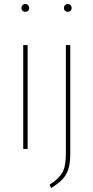

<svg xmlns="http://www.w3.org/2000/svg" viewBox="-20 -744 466 959"><path d="M118 -519V0H96V-519ZM126 -704Q126 -696 120.5 -690.5Q115 -685 107 -685Q98 -685 92.5 -690.5Q87 -696 87 -704Q87 -712 92.5 -718Q98 -724 107 -724Q115 -724 120.5 -718Q126 -712 126 -704ZM331 25Q331 72 321 102Q311 132 291 152.5Q271 173 236 195L227 179Q273 150 291 118.5Q309 87 309 24V-519H331ZM338 -704Q338 -696 332.5 -690.5Q327 -685 319 -685Q310 -685 304.5 -690.5Q299 -696 299 -704Q299 -712 304.5 -718Q310 -724 319 -724Q327 -724 332.5 -718Q338 -712 338 -704Z"/></svg>

Font: Fira Sans Extra Condensed Thin
Style: Regular
Weight: 250
Width: 1
Designer: Carrois Corporate & Edenspiekermann AG
Foundry: Carrois Corporate GbR & Edenspiekermann AG
Version: Version 4.203